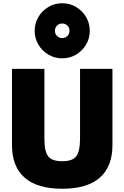

<svg xmlns="http://www.w3.org/2000/svg" viewBox="-20 -1155 768 1185"><path d="M364 10Q210 10 132 -58.5Q54 -127 54 -260V-730H254V-300Q254 -220 277.5 -190Q301 -160 364 -160Q427 -160 450.5 -190Q474 -220 474 -300V-730H674V-260Q674 -127 596 -58.5Q518 10 364 10ZM364 -795Q317 -795 278.5 -818Q240 -841 217 -879.5Q194 -918 194 -965Q194 -1012 217 -1050.5Q240 -1089 278.5 -1112Q317 -1135 364 -1135Q411 -1135 449.5 -1112Q488 -1089 511 -1050.5Q534 -1012 534 -965Q534 -918 511 -879.5Q488 -841 449.5 -818Q411 -795 364 -795ZM364 -920Q383 -920 396 -933Q409 -946 409 -965Q409 -984 396 -997Q383 -1010 364 -1010Q345 -1010 332 -997Q319 -984 319 -965Q319 -946 332 -933Q345 -920 364 -920Z"/></svg>

Font: M PLUS 1 Black
Style: Regular
Weight: 900
Designer: Coji Morishita
Foundry: UNDERFOREST DESIGN
Version: Version 1.001